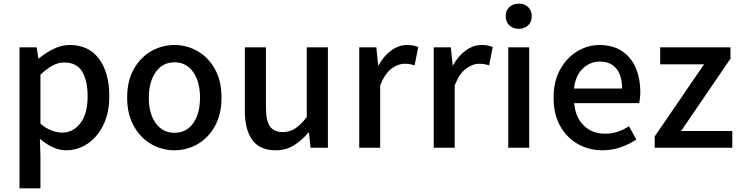

<svg xmlns="http://www.w3.org/2000/svg" viewBox="-20 -811 4068 1054"><path d="M87 223V-551H181L191 -490H193Q229 -520 273 -542Q317 -564 363 -564Q467 -564 523.5 -488Q580 -412 580 -284Q580 -190 546.5 -123Q513 -56 459 -21Q405 14 343 14Q307 14 270.5 -2.5Q234 -19 199 -49L202 45V223ZM321 -83Q381 -83 421 -134.5Q461 -186 461 -282Q461 -368 431 -418Q401 -468 332 -468Q300 -468 268.5 -451Q237 -434 202 -401V-132Q234 -105 265 -94Q296 -83 321 -83Z M938 14Q869 14 810 -20Q751 -54 714.5 -119Q678 -184 678 -275Q678 -367 714.5 -431.5Q751 -496 810 -530Q869 -564 938 -564Q1006 -564 1065 -530Q1124 -496 1160 -431.5Q1196 -367 1196 -275Q1196 -184 1160 -119Q1124 -54 1065 -20Q1006 14 938 14ZM938 -82Q1003 -82 1040.5 -134.5Q1078 -187 1078 -275Q1078 -362 1040.5 -415.5Q1003 -469 938 -469Q873 -469 835 -415.5Q797 -362 797 -275Q797 -187 835 -134.5Q873 -82 938 -82Z M1494 14Q1406 14 1365 -42.5Q1324 -99 1324 -204V-551H1440V-218Q1440 -148 1462 -117Q1484 -86 1532 -86Q1570 -86 1600 -105.5Q1630 -125 1664 -168V-551H1780V0H1685L1676 -83H1673Q1636 -40 1593 -13Q1550 14 1494 14Z M1952 0V-551H2046L2056 -452H2058Q2087 -505 2128.5 -534.5Q2170 -564 2215 -564Q2235 -564 2249 -561Q2263 -558 2276 -553L2256 -452Q2241 -457 2229 -459Q2217 -461 2200 -461Q2166 -461 2129.5 -434.5Q2093 -408 2067 -342V0Z M2361 0V-551H2455L2465 -452H2467Q2496 -505 2537.5 -534.5Q2579 -564 2624 -564Q2644 -564 2658 -561Q2672 -558 2685 -553L2665 -452Q2650 -457 2638 -459Q2626 -461 2609 -461Q2575 -461 2538.5 -434.5Q2502 -408 2476 -342V0Z M2770 0V-551H2885V0ZM2828 -653Q2796 -653 2776 -672Q2756 -691 2756 -723Q2756 -753 2776 -772Q2796 -791 2828 -791Q2860 -791 2879.5 -772Q2899 -753 2899 -723Q2899 -691 2879.5 -672Q2860 -653 2828 -653Z M3288 14Q3213 14 3152 -20.5Q3091 -55 3055 -119.5Q3019 -184 3019 -275Q3019 -365 3055 -429.5Q3091 -494 3148.5 -529Q3206 -564 3270 -564Q3343 -564 3393 -531.5Q3443 -499 3469 -440.5Q3495 -382 3495 -304Q3495 -287 3493 -271.5Q3491 -256 3489 -245H3132Q3139 -166 3185 -121.5Q3231 -77 3302 -77Q3339 -77 3371 -88Q3403 -99 3433 -118L3473 -45Q3436 -20 3388.5 -3Q3341 14 3288 14ZM3131 -325H3395Q3395 -396 3363.5 -434.5Q3332 -473 3272 -473Q3220 -473 3179.5 -435Q3139 -397 3131 -325Z M3574 0V-62L3845 -458H3604V-551H3990V-489L3719 -92H4000V0Z"/></svg>

Font: Source Han Sans TC Medium
Style: Regular
Weight: 500
Designer: Ryoko NISHIZUKA Ë•øÂ°öÊ∂ºÂ≠ê (kana, bopomofo & ideographs); Paul D. Hunt (Latin, Greek & Cyrillic); Sandoll Communicatio
Foundry: Adobe
Version: Version 2.004;hotconv 1.0.118;makeotfexe 2.5.65603